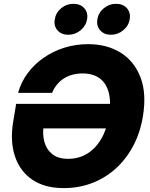

<svg xmlns="http://www.w3.org/2000/svg" viewBox="-20 -968 779 999"><path d="M311.5 10.7Q212.4 10.7 147.9 -33.2Q83.5 -77.1 57.6 -155.3Q31.7 -233.4 48.8 -335.4L64 -427.7H621.1L599.6 -299.8H170.9L207.5 -314.9Q200.2 -270.5 210.7 -230.7Q221.2 -190.9 251.7 -166.3Q282.2 -141.6 334.5 -141.6Q389.2 -141.6 432.9 -168Q476.6 -194.3 506.1 -244.1Q535.6 -293.9 546.9 -363.8Q558.6 -434.1 546.4 -483.9Q534.2 -533.7 499.5 -559.8Q464.8 -585.9 409.7 -585.9Q381.3 -585.9 356.4 -579.1Q331.5 -572.3 311.3 -559.1Q291 -545.9 275.9 -527.1Q260.7 -508.3 251 -484.9H74.2Q89.8 -541.5 124.5 -587.9Q159.2 -634.3 208 -668Q256.8 -701.7 315.4 -720Q374 -738.3 438 -738.3Q536.1 -738.3 607.4 -694.1Q678.7 -649.9 710.9 -565.9Q743.2 -481.9 723.6 -362.8Q709.5 -277.3 672.9 -208.5Q636.2 -139.6 581.8 -90.6Q527.3 -41.5 458.7 -15.4Q390.1 10.7 311.5 10.7ZM557.1 -787.1Q521.5 -787.1 501.2 -810.3Q481 -833.5 486.8 -867.7Q492.2 -902.3 520.3 -925.3Q548.3 -948.2 584 -948.2Q620.1 -948.2 640.4 -925.3Q660.6 -902.3 654.8 -867.7Q649.4 -833.5 621.1 -810.3Q592.8 -787.1 557.1 -787.1ZM335 -787.1Q299.3 -787.1 279.1 -810.3Q258.8 -833.5 265.1 -867.7Q270.5 -902.3 298.3 -925.3Q326.2 -948.2 361.8 -948.2Q397.9 -948.2 418.5 -925.3Q439 -902.3 433.1 -867.7Q427.2 -833.5 399.2 -810.3Q371.1 -787.1 335 -787.1Z"/></svg>

Font: Inter 24pt ExtraBold
Style: Italic
Weight: 800
Italic angle: -9.3988°
Designer: Rasmus Andersson
Foundry: rsms
Version: Version 4.001;git-66647c0bb